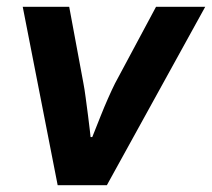

<svg xmlns="http://www.w3.org/2000/svg" viewBox="-20 -546 625 566"><path d="M150 0 47 -526H184L226 -300Q229 -285 232.5 -258.5Q236 -232 239.5 -205.5Q243 -179 245 -160.5Q247 -142 247 -142H252Q252 -142 259 -159.5Q266 -177 276.5 -203.5Q287 -230 298.5 -256Q310 -282 319 -300L440 -526H585L295 0Z"/></svg>

Font: Archivo VF Beta
Style: Italic
Weight: 400
Italic angle: -10°
Designer: Hector Gatti
Foundry: Omnibus-Type
Version: Version 1.002